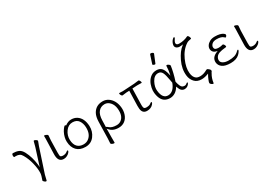

<svg xmlns="http://www.w3.org/2000/svg" viewBox="-3 -1831 4265 3055"><g transform="rotate(-30 2130.0 -303.5)"><path d="M-3 -415Q-13 -415 -15 -434Q-17 -453 -12 -466.5Q-7 -480 5 -480Q61 -480 106 -462Q151 -444 183 -384Q243 -270 261 -118L264 -74L364 -388Q385 -459 389 -482Q390 -487 401 -487Q412 -487 430.5 -474.5Q449 -462 450 -454.5Q451 -447 445.5 -435Q440 -423 421 -370L276 70Q268 97 253 165Q250 174 239 174Q228 174 209 156.5Q190 139 195 130Q224 53 226 15Q230 -65 204.5 -170.5Q179 -276 132 -355Q114 -389 87.5 -402.5Q61 -416 25 -416H12Q6 -416 -2 -415ZM389 -482ZM261 -118Q261 -118 261 -117Z M664 6Q558 6 564 -143L571 -364Q574 -418 572 -470Q573 -474 581.5 -474Q590 -474 604 -469Q635 -458 637 -443V-442L638 -440L631 -353L626 -135Q625 -109 627.5 -83.5Q630 -58 647 -52.5Q664 -47 680 -47Q726 -47 756 -72Q771 -84 779 -84Q785 -84 786 -73.5Q787 -63 770 -43Q753 -23 724.5 -8.5Q696 6 664 6Z M960 -438Q1016 -481 1074.5 -481Q1133 -481 1177 -453Q1270 -393 1277 -245Q1281 -145 1222 -66Q1163 13 1059.5 13Q956 13 899.5 -46Q843 -105 839 -207Q835 -286 879 -372Q899 -407 917 -428Q935 -449 943.5 -449Q952 -449 960 -438ZM1052 -38Q1103 -38 1141 -65Q1225 -125 1219 -258Q1216 -330 1180.5 -380.5Q1145 -431 1069 -431Q993 -431 942.5 -361Q892 -291 895.5 -207.5Q899 -124 940 -81Q981 -38 1052 -38Z M1491 79V184Q1491 190 1477.5 190Q1464 190 1445.5 181Q1427 172 1425 161V158Q1429 125 1430 71L1437 -229Q1439 -321 1469 -376Q1527 -481 1652 -481Q1708 -481 1753 -451.5Q1798 -422 1827 -371.5Q1856 -321 1864 -252Q1872 -183 1851 -121Q1830 -59 1783 -23Q1736 13 1669 13Q1557 13 1502 -61L1493 -73ZM1500 -99Q1508 -99 1528 -80Q1572 -39 1661 -39Q1709 -39 1744 -66Q1819 -124 1804 -261Q1796 -334 1754 -380Q1712 -426 1658 -426Q1587 -426 1543.5 -374.5Q1500 -323 1498 -218L1495 -99Z M2337 -424 2272 -425H2252Q2242 -425 2234 -424L2167 -420L2160 -136Q2158 -71 2174 -58Q2184 -50 2204 -48H2215Q2269 -48 2295 -72Q2310 -84 2318 -84Q2324 -84 2325 -73.5Q2326 -63 2309 -43Q2268 6 2194 6Q2110 6 2100 -88Q2097 -110 2098 -142L2106 -415L2060 -413Q2041 -412 2015 -408Q1989 -404 1978 -403H1977Q1967 -403 1956.5 -419Q1946 -435 1944.5 -448.5Q1943 -462 1950 -462L2027 -460L2228 -472Q2250 -474 2277.5 -478Q2305 -482 2313.5 -482Q2322 -482 2331.5 -466Q2341 -450 2342.5 -437Q2344 -424 2337 -424ZM2295 -72ZM2234 -424H2233Z M2683 -750Q2685 -759 2700 -759Q2715 -759 2729.5 -750.5Q2744 -742 2744 -732Q2744 -730 2743 -729L2681 -578Q2679 -572 2668 -572Q2657 -572 2644.5 -579Q2632 -586 2632 -590V-594ZM2878 -432Q2861 -312 2815 -170Q2837 -71 2868 -52Q2884 -43 2907 -41.5Q2930 -40 2945.5 -54Q2961 -68 2968 -68Q2975 -68 2976 -60.5Q2977 -53 2965.5 -37Q2954 -21 2933.5 -8Q2913 5 2883 5Q2853 5 2829.5 -15Q2806 -35 2788 -89L2784 -99L2779 -90Q2748 -39 2705 -13Q2662 13 2614 13Q2566 13 2528 -6Q2448 -46 2432 -185Q2427 -229 2438 -280Q2462 -396 2541 -452Q2582 -481 2641 -481Q2700 -481 2734 -445Q2768 -409 2788 -318L2793 -295L2798 -318Q2813 -389 2815 -458Q2816 -471 2826 -471Q2840 -471 2858 -458Q2876 -445 2878 -432ZM2606 -40Q2709 -40 2763 -183Q2758 -210 2753 -238Q2737 -337 2714 -382.5Q2691 -428 2641 -428Q2569 -428 2525 -345.5Q2481 -263 2490 -188Q2507 -40 2606 -40Z M3315 -19Q3254 5 3197 5Q3114 5 3068 -46.5Q3022 -98 3014 -169Q2999 -295 3061.5 -426Q3124 -557 3201 -614L3217 -626L3197 -623Q3179 -620 3151 -620Q3123 -620 3100 -635Q3061 -662 3081 -718Q3096 -761 3127 -787Q3140 -797 3145 -797Q3153 -797 3154 -788.5Q3155 -780 3146 -767Q3116 -725 3118 -699V-698Q3123 -666 3170 -666Q3260 -666 3334 -703Q3336 -704 3339 -704Q3350 -704 3360.5 -686Q3371 -668 3372.5 -654Q3374 -640 3370 -639Q3351 -635 3328.5 -630.5Q3306 -626 3289 -615Q3184 -548 3124 -413.5Q3064 -279 3076 -178Q3084 -100 3128 -68Q3153 -49 3202 -49Q3263 -49 3330 -87Q3340 -93 3346.5 -93Q3353 -93 3375 -76Q3397 -59 3399 -44Q3401 -29 3392.5 -20Q3384 -11 3379 2Q3339 68 3329 151Q3328 159 3318.5 159Q3309 159 3290 145Q3271 131 3269.5 118Q3268 105 3285.5 62Q3303 19 3321 -11L3328 -24Z M3759 -307H3761Q3771 -307 3781.5 -290.5Q3792 -274 3793 -260.5Q3794 -247 3786 -246Q3695 -237 3657 -223Q3619 -209 3599 -180.5Q3579 -152 3580.5 -118Q3582 -84 3620 -62Q3658 -40 3719 -40Q3780 -40 3825 -53Q3870 -66 3907 -104Q3918 -116 3925 -116Q3941 -116 3927.5 -90Q3914 -64 3887 -39Q3831 13 3727.5 13Q3624 13 3574.5 -24Q3525 -61 3521 -119Q3516 -211 3625 -253L3641 -260L3624 -263Q3587 -270 3567 -292.5Q3547 -315 3545 -346.5Q3543 -378 3562.5 -408.5Q3582 -439 3620 -460Q3658 -481 3714 -481Q3817 -481 3865 -444Q3883 -429 3884 -422Q3885 -403 3874 -392Q3863 -381 3858.5 -381Q3854 -381 3850 -384L3842 -393Q3804 -430 3718 -430Q3658 -430 3630.5 -402.5Q3603 -375 3604.5 -345.5Q3606 -316 3625.5 -305.5Q3645 -295 3683 -295Q3721 -295 3759 -307Z M4154 6Q4048 6 4054 -143L4061 -364Q4064 -418 4062 -470Q4063 -474 4071.5 -474Q4080 -474 4094 -469Q4125 -458 4127 -443V-442L4128 -440L4121 -353L4116 -135Q4115 -109 4117.5 -83.5Q4120 -58 4137 -52.5Q4154 -47 4170 -47Q4216 -47 4246 -72Q4261 -84 4269 -84Q4275 -84 4276 -73.5Q4277 -63 4260 -43Q4243 -23 4214.5 -8.5Q4186 6 4154 6Z"/></g></svg>

Font: LXGW WenKai Light
Style: Regular
Weight: 300
Designer: LXGW / Fontworks Inc.
Foundry: LXGW / Fontworks Inc.
Version: Version 1.501; October 10, 2024